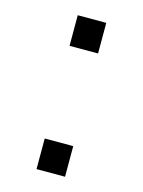

<svg xmlns="http://www.w3.org/2000/svg" viewBox="-88 -580 471 634"><g transform="rotate(15 148.0 -263.0)"><path d="M99 -421.4V-526H196.5V-421.4ZM99 0V-104.6H196.5V0Z"/></g></svg>

Font: Archivo Variable SemiBold
Style: Regular
Weight: 600
Designer: Hector Gatti
Foundry: Omnibus-Type
Version: Version 2.001